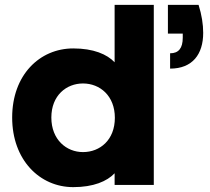

<svg xmlns="http://www.w3.org/2000/svg" viewBox="-20 -760 865 789"><path d="M796 -740H670V-622H731V-605C731 -562 714 -541 679 -541V-478C771 -478 815 -537 815 -625C815 -660 809 -699 796 -740ZM30 -277C30 -103 143 9 281 9C364 9 420 -15 451 -48V0H612V-740H451V-504C420 -537 364 -561 281 -561C143 -561 30 -452 30 -277ZM191 -277C191 -368 253 -417 321 -417C391 -417 452 -366 452 -276C452 -185 391 -135 321 -135C253 -135 191 -186 191 -277Z"/></svg>

Font: Malmofest
Style: Bold
Weight: 700
Designer: Jonny Pinhorn (Poppins), Kolossal
Version: Version 1.004;Glyphs 3.1.2 (3151)